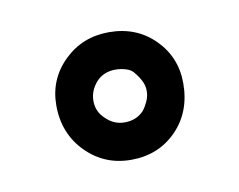

<svg xmlns="http://www.w3.org/2000/svg" viewBox="-38 -770 353 283"><g transform="rotate(-10 139.0 -628.5)"><path d="M44 -631Q44 -670 71.5 -697Q99 -724 139 -724Q180 -724 207 -697Q234 -670 234 -631Q234 -588 207 -560.5Q180 -533 139 -533Q99 -533 71.5 -561Q44 -589 44 -631ZM111 -657Q99 -644 99 -628Q99 -612 111 -601Q123 -589 139 -589Q157 -589 168 -601Q172 -606 175.5 -613.5Q179 -621 179 -629Q179 -637 175.5 -644Q172 -651 167 -657Q163 -663 155 -665.5Q147 -668 139 -668Q122 -668 111 -657Z"/></g></svg>

Font: Raleway Thin SemiBold
Style: Regular
Weight: 600
Version: Version 4.026